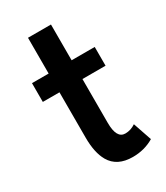

<svg xmlns="http://www.w3.org/2000/svg" viewBox="-150 -630 612 709"><g transform="rotate(-30 156.0 -275.5)"><path d="M204 12Q137 12 109.5 -35.5Q88 -73 88 -137V-330.5H17V-410.5H88V-563H186V-410.5H284.5V-330.5H186V-143.5Q186 -77 223 -77Q246.5 -77 267 -91L294 -12Q254 12 204 12Z"/></g></svg>

Font: Lucymar Sans Medium
Style: Regular
Weight: 500
Foundry: The League of Moveable Type (original font) / Main changes by Cristiano Sobral with portions from Mirco Monsees
Version: Version 2.001;August 30, 2020;FontCreator 13.0.0.2681 64-bit